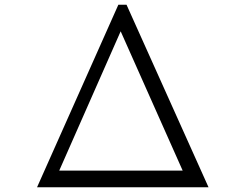

<svg xmlns="http://www.w3.org/2000/svg" viewBox="-20 -795 1040 815"><path d="M482.4 -774.9H517.1L865.2 0H137.2ZM492.2 -662.1 231.4 -70.8H755.4Z"/></svg>

Font: BIZ UDMincho
Style: Regular
Weight: 400
Monospace: yes
Designer: TypeBank Co., Ltd.
Foundry: Morisawa Inc.
Version: Version 1.06